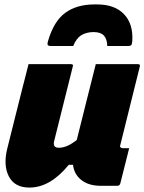

<svg xmlns="http://www.w3.org/2000/svg" viewBox="-20 -837 653 868"><path d="M109 -547H301Q313 -547 309 -536L225 -200Q217 -169 246 -169Q263 -169 282 -176.5Q301 -184 327 -204Q347 -286 368 -368Q389 -450 413 -547H604Q615 -547 612 -536Q590 -447 567.5 -357Q545 -267 524 -182Q521 -174 525 -171Q528 -167 534 -167H564Q554 -127 544 -87.5Q534 -48 524 -8Q521 3 510 3H436Q381 3 348 -23Q315 -49 310 -92H291Q207 11 113 11Q46 11 20 -39.5Q-6 -90 13 -166Q31 -240 48.5 -308Q66 -376 84 -449Q91 -475 97 -499.5Q103 -524 109 -547ZM403 -692Q371 -692 348 -678Q325 -664 311 -629H209Q200 -629 196.5 -633Q193 -637 197 -651Q223 -741 275 -779Q327 -817 407 -817H419Q499 -817 541 -772.5Q583 -728 578 -651Q577 -638 573.5 -633.5Q570 -629 559 -629H465Q464 -661 449.5 -676.5Q435 -692 403 -692Z"/></svg>

Font: Recursive Sn Lnr St Blk
Style: Italic
Weight: 900
Italic angle: -15°
Version: Version 1.079;hotconv 1.0.112;makeotfexe 2.5.65598; ttfautoh